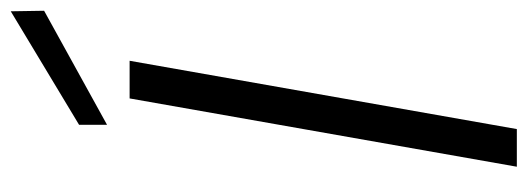

<svg xmlns="http://www.w3.org/2000/svg" viewBox="-332 -649 981 357"><g transform="rotate(-90 158.5 -470.5)"><path d="M27 0 154 -720H224L97 0ZM105 -762V-814L316 -941L317 -879Z"/></g></svg>

Font: DM Sans 16pt Light
Style: Italic
Weight: 300
Italic angle: -10°
Version: Version 4.004;gftools[0.9.30]